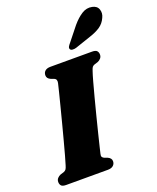

<svg xmlns="http://www.w3.org/2000/svg" viewBox="-171 -1054 944 1154"><g transform="rotate(-20 301.5 -477.0)"><path d="M306 -105.5Q302.5 -92.5 306.5 -86Q310.5 -79.5 318.5 -76L339 -68.5Q362 -58 362 -38.5Q362 -21.5 350 -10.8Q338 0 315.5 0H49Q25.5 0 17.5 -9.2Q9.5 -18.5 9.5 -32.5Q9.5 -47 18.2 -56.5Q27 -66 38 -70.5L60.5 -77.5Q70.5 -81.5 75.5 -88Q80.5 -94.5 85.5 -111.5Q91.5 -130.5 102 -168Q112.5 -205.5 125.2 -253.8Q138 -302 151.5 -353.8Q165 -405.5 177.2 -453.5Q189.5 -501.5 198.8 -538.5Q208 -575.5 212 -593Q217 -617 199 -624L178.5 -631.5Q156 -641.5 156 -661.5Q156 -679 167.8 -689.5Q179.5 -700 202.5 -700H468Q491.5 -700 499.5 -690.8Q507.5 -681.5 507.5 -667.5Q507.5 -653.5 499 -643.8Q490.5 -634 479 -629.5L456.5 -622.5Q446 -618.5 441.5 -612Q437 -605.5 431.5 -588Q425 -569.5 413.8 -529Q402.5 -488.5 388.8 -436Q375 -383.5 361 -328.5Q347 -273.5 335 -225Q323 -176.5 315.2 -144.2Q307.5 -112 306 -105.5ZM433.5 -884Q464.5 -920.5 495.8 -940Q527 -959.5 560.5 -952.5Q591.5 -946.5 600 -921Q608.5 -895.5 595.5 -869.5Q581.5 -838 554.8 -819.8Q528 -801.5 486 -788L386 -754Q374.5 -750.5 363.2 -751.5Q352 -752.5 348 -759.5Q344 -767.5 349 -776.5Q354 -785.5 362.5 -795Z"/></g></svg>

Font: Fraunces 9pt S000 Black
Style: Italic
Weight: 900
Italic angle: -16°
Version: Version 1.000; ttfautohint (v1.8.3)